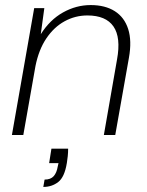

<svg xmlns="http://www.w3.org/2000/svg" viewBox="-20 -533 580 758"><path d="M27 0 115 -501H155L141 -398Q177 -455 229 -484Q281 -513 338 -513Q395 -513 433 -489Q471 -465 486 -418.5Q501 -372 489 -305L435 0H390L442 -298Q458 -385 428 -428.5Q398 -472 325 -472Q277 -472 235 -449Q193 -426 163 -381.5Q133 -337 120 -272L72 0ZM151 205 156 176Q180 176 192 162.5Q204 149 208 124L211 111H174L183 54H249Q249 69 247.5 83.5Q246 98 244 110Q235 166 210 185.5Q185 205 151 205Z"/></svg>

Font: DM Sans 18pt ExtraLight
Style: Italic
Weight: 250
Italic angle: -10°
Designer: Colophon Foundry, Jonny Pinhorn
Foundry: Colophon Foundry
Version: Version 4.004;gftools[0.9.30]